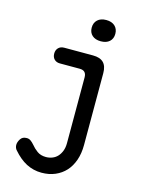

<svg xmlns="http://www.w3.org/2000/svg" viewBox="-145 -846 889 1178"><g transform="rotate(15 300.0 -257.0)"><path d="M342 -386Q342 -408 331.5 -419Q321 -430 299 -430H173Q151 -430 137.5 -443.5Q124 -457 124 -480Q124 -502 137.5 -516Q151 -530 175 -530H357Q402 -530 424 -508Q446 -486 446 -441V15Q446 69 431 112Q416 155 389 184.5Q362 214 323.5 230.5Q285 247 237 247Q211 247 186.5 241Q162 235 140 223.5Q118 212 97 194.5Q76 177 57 155Q50 148 47 139Q44 130 44 122Q44 104 56.5 84.5Q69 65 94 65Q109 64 121 72.5Q133 81 145 95Q160 114 182.5 130.5Q205 147 239 147Q260 147 279 139.5Q298 132 311.5 117.5Q325 103 333.5 81.5Q342 60 342 31ZM380 -626Q345 -626 325 -644Q305 -662 305 -693Q305 -724 325 -742.5Q345 -761 380 -761Q415 -761 435 -742.5Q455 -724 455 -693Q455 -662 435 -644Q415 -626 380 -626Z"/></g></svg>

Font: Maple Mono Normal NL Medium
Style: Regular
Weight: 500
Monospace: yes
Designer: subframe7536
Version: Version 7.000